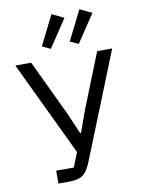

<svg xmlns="http://www.w3.org/2000/svg" viewBox="-101 -1016 797 1083"><g transform="rotate(-10 297.5 -474.0)"><path d="M340 -915 234 -756 186 -778 271 -948ZM500 -915 394 -756 346 -778 431 -948ZM144 0V-74H245L278 -157L20 -698H111L262 -380L314 -259H319L363 -382L489 -698H575L331 -89Q309 -35 282.5 -17.5Q256 0 199 0Z"/></g></svg>

Font: Aneliza
Style: Regular
Weight: 400
Designer: Mike Abbink, Paul van der Laan, Pieter van Rosmalen
Foundry: Bold Monday
Version: Version 3.0